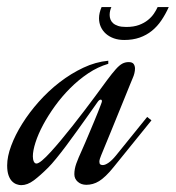

<svg xmlns="http://www.w3.org/2000/svg" viewBox="-120 -526 500 547"><path d="M168 -83Q166 -78.6 164.6 -73.7Q163.1 -68.8 163.1 -65.4Q163.1 -59.6 165.8 -57.6Q168.5 -55.7 172.9 -55.7Q179.7 -55.7 189.5 -62.5Q199.2 -69.3 210 -82.5L299.3 -192.9L311.5 -183.1L203.6 -49.8Q191.9 -35.2 181.6 -25.4Q171.4 -15.6 162.4 -10Q153.3 -4.4 144.3 -2Q135.3 0.5 126 0.5Q111.3 0.5 101.6 -8.1Q91.8 -16.6 91.8 -29.8Q91.8 -44.4 97.4 -60.1Q103 -75.7 113.8 -99.1Q117.7 -107.4 123.3 -120.8Q128.9 -134.3 135.3 -149.2Q141.6 -164.1 147.9 -179.2Q154.3 -194.3 159.2 -206.8Q164.1 -219.2 167.2 -227.5Q170.4 -235.8 170.4 -237.3Q170.4 -242.2 167 -242.2Q162.6 -242.2 157.7 -234.9Q154.8 -231 146 -218.3Q137.2 -205.6 124.5 -188Q111.8 -170.4 97.2 -149.9Q82.5 -129.4 67.9 -109.9Q53.2 -90.3 40 -74.2Q26.9 -58.1 17.6 -48.8Q-5.9 -25.4 -23.9 -12Q-42 1.5 -59.6 1.5Q-65.4 1.5 -72.5 -1Q-79.6 -3.4 -85.7 -9.5Q-91.8 -15.6 -95.7 -26.6Q-99.6 -37.6 -99.6 -54.7Q-99.6 -80.1 -88.1 -110.8Q-76.7 -141.6 -56.6 -173.6Q-36.6 -205.6 -9.3 -236.3Q18.1 -267.1 50 -291.7Q82 -316.4 117.2 -333Q152.3 -349.6 188.5 -353V-344.2Q158.7 -335.4 131.3 -317.1Q104 -298.8 80.1 -274.9Q56.2 -251 36.6 -223.9Q17.1 -196.8 2.9 -170.4Q-11.2 -144 -18.8 -120.4Q-26.4 -96.7 -26.4 -80.6Q-26.4 -71.8 -23.7 -65.9Q-21 -60.1 -16.1 -60.1Q-10.7 -60.1 -0.2 -68.8Q10.3 -77.6 23.9 -92.5Q37.6 -107.4 53.7 -126.7Q69.8 -146 86.4 -167Q103 -188 119.4 -209.5Q135.7 -231 149.9 -250Q171.4 -279.3 185.5 -298.3Q199.7 -317.4 210 -328.9Q220.2 -340.3 228.5 -344.7Q236.8 -349.1 246.6 -349.1Q256.8 -349.1 260.7 -343.8Q264.6 -338.4 264.6 -330.6Q264.6 -324.2 262.9 -317.4Q261.2 -310.5 258.8 -305.2Q256.8 -300.8 250.2 -284.4Q243.7 -268.1 234.4 -245.4Q225.1 -222.7 214.6 -196.8Q204.1 -170.9 194.6 -147.7Q185.1 -124.5 177.7 -106.7Q170.4 -88.9 168 -83ZM360.8 -505.9Q351.6 -485.4 339.8 -468Q328.1 -450.7 312.7 -438.2Q297.4 -425.8 277.8 -418.9Q258.3 -412.1 233.9 -412.1Q217.8 -412.1 204.6 -416.7Q191.4 -421.4 181.9 -429.7Q172.4 -438 167.2 -449.5Q162.1 -460.9 162.1 -474.1Q162.1 -488.8 169.4 -505.9H197.3Q195.3 -501.5 193.8 -495.6Q192.4 -489.7 192.4 -483.4Q192.4 -477.1 194.6 -470.9Q196.8 -464.8 202.1 -460Q207.5 -455.1 216.6 -452.1Q225.6 -449.2 239.7 -449.2Q260.7 -449.2 275.9 -454.8Q291 -460.4 301.5 -469Q312 -477.5 318.6 -487.3Q325.2 -497.1 329.1 -505.9H360.8Z"/></svg>

Font: Dynalight
Style: Regular
Weight: 400
Version: Version 1.000